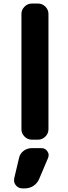

<svg xmlns="http://www.w3.org/2000/svg" viewBox="-20 -793 376 1062"><path d="M210 26.4Q230.5 26.4 242.2 43.9Q249 53.7 249 64.5Q249 72.3 246.1 80.1L197.3 195.3Q187.5 219.7 166 234.4Q144.5 249 118.2 249H103.5Q81.1 249 67.4 231.4Q57.6 218.8 57.6 204.1Q57.6 198.2 58.6 193.4L85 82Q89.8 57.6 109.9 42Q129.9 26.4 155.3 26.4ZM156.2 -20.5Q132.8 -20.5 115.7 -37.6Q98.6 -54.7 98.6 -78.1V-715.8Q98.6 -739.3 115.7 -756.3Q132.8 -773.4 156.2 -773.4H190.4Q213.9 -773.4 231 -756.3Q248 -739.3 248 -715.8V-78.1Q248 -54.7 231 -37.6Q213.9 -20.5 190.4 -20.5Z"/></svg>

Font: Gen Jyuu Gothic P Bold
Style: Bold
Weight: 700
Designer: [Source Han Sans]
Ryoko NISHIZUKA  (kana & ideographs); Paul D. Hunt (Latin, Greek & Cyrillic); Wenlong ZHANG  (bopomofo
Version: Version 1.002.20150607